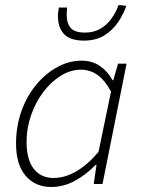

<svg xmlns="http://www.w3.org/2000/svg" viewBox="-20 -734 567 766"><path d="M184 12Q121 12 82.5 -32.5Q44 -77 44 -161Q44 -230 65.5 -290.5Q87 -351 124.5 -396Q162 -441 209 -466.5Q256 -492 305 -492Q348 -492 379 -470.5Q410 -449 429 -414H432L451 -480H485L389 0H354L365 -76H361Q325 -38 279.5 -13Q234 12 184 12ZM193 -24Q240 -24 285.5 -51Q331 -78 373 -128L423 -369Q397 -416 367.5 -436Q338 -456 304 -456Q261 -456 222 -431.5Q183 -407 152.5 -366.5Q122 -326 104 -274.5Q86 -223 86 -169Q86 -96 115 -60Q144 -24 193 -24ZM315 -572Q260 -572 235.5 -598Q211 -624 211 -672Q211 -679 212.5 -688Q214 -697 215 -704H248Q247 -694 246.5 -687.5Q246 -681 246 -676Q246 -641 262 -622.5Q278 -604 319 -604Q355 -604 381.5 -620Q408 -636 425.5 -661Q443 -686 453 -714L484 -711Q473 -678 451.5 -646Q430 -614 396.5 -593Q363 -572 315 -572Z"/></svg>

Font: Source Sans 3 Light
Style: Italic
Weight: 300
Italic angle: -11°
Designer: Paul D. Hunt
Foundry: Adobe
Version: Version 3.046;hotconv 1.0.118;makeotfexe 2.5.65603